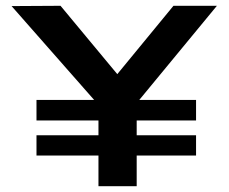

<svg xmlns="http://www.w3.org/2000/svg" viewBox="-20 -643 790 663"><path d="M452 0H320V-106H106V-176H320V-227H106V-298H305L20 -622L189 -623L385 -387L579 -623H729L461 -298H657V-227H452V-176H657V-106H452Z"/></svg>

Font: Inconsolata ExtraExpanded ExtraBold
Style: Regular
Weight: 800
Width: 8
Monospace: yes
Designer: Raph Levien, Cyreal, Brenton Simpson
Foundry: Raph Levien, Cyreal, Google
Version: Version 3.001; ttfautohint (v1.8.2.53-6de2)